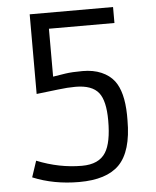

<svg xmlns="http://www.w3.org/2000/svg" viewBox="-54 -793 691 848"><g transform="rotate(-5 292.0 -368.5)"><path d="M81.5 -100.6Q180.7 -60.5 281.2 -60.5Q356.9 -60.5 386.7 -108.4Q414.1 -151.4 414.1 -250Q414.1 -336.9 385.7 -373Q356 -410.6 282.7 -410.6Q248 -410.6 205.6 -405.3Q163.1 -399.9 109.4 -394V-747.1H479V-676.3H188.5V-463.9L244.1 -472.7Q272.9 -477.1 320.3 -477.1Q367.7 -477.1 403.3 -461.7Q439 -446.3 460 -418.9Q497.1 -370.1 499 -268.1V-243.2Q499 -105.5 440.4 -46.4Q384.3 9.8 263.2 9.8Q150.4 9.8 57.6 -28.8Z"/></g></svg>

Font: Armata
Style: Regular
Weight: 400
Designer: Viktoriya Grabowska
Foundry: Viktoriya Grabowska
Version: Version 1.002